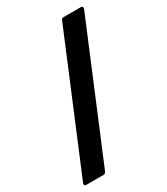

<svg xmlns="http://www.w3.org/2000/svg" viewBox="-178 -779 747 858"><g transform="rotate(-30 195.5 -350.0)"><path d="M7 0H96C103 0 107 -4 110 -10L392 -686C395 -694 391 -700 384 -700H294C288 -700 283 -696 281 -690L-1 -14C-4 -6 -1 0 7 0Z"/></g></svg>

Font: Barlow Condensed SemiBold
Style: Italic
Weight: 600
Width: 3
Italic angle: -7°
Designer: Jeremy Tribby
Foundry: Tribby Type
Version: Version 1.422;hotconv 1.0.109;makeotfexe 2.5.65596